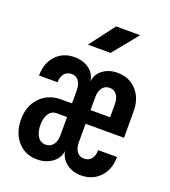

<svg xmlns="http://www.w3.org/2000/svg" viewBox="-143 -889 887 1004"><g transform="rotate(20 300.0 -387.5)"><path d="M178 10Q112 10 70.5 -37Q29 -84 29 -159Q29 -234 74 -281Q119 -328 191 -328H251V-400Q251 -434 236.5 -453Q222 -472 197 -472Q172 -472 157 -454Q142 -436 142 -406H39Q39 -475 78.5 -517.5Q118 -560 181 -560Q230 -560 263.5 -535.5Q297 -511 302 -469Q307 -511 340.5 -535.5Q374 -560 421 -560Q486 -560 527 -515.5Q568 -471 568 -400V-252H354V-150Q354 -116 368.5 -97Q383 -78 408 -78Q434 -78 448.5 -96Q463 -114 463 -145H568Q568 -76 527.5 -33Q487 10 422 10Q377 10 343 -15Q309 -40 302 -81Q296 -40 261.5 -15Q227 10 178 10ZM354 -328H463V-400Q463 -433 448.5 -452.5Q434 -472 408 -472Q384 -472 369 -452.5Q354 -433 354 -400ZM195 -78Q220 -78 235.5 -97.5Q251 -117 251 -150V-252H192Q165 -252 149.5 -228.5Q134 -205 134 -165Q134 -126 150 -102Q166 -78 195 -78ZM224 -645 330 -785H464L350 -645Z"/></g></svg>

Font: JetBrains Mono NL
Style: Bold
Weight: 700
Monospace: yes
Designer: Philipp Nurullin, Konstantin Bulenkov
Foundry: JetBrains
Version: Version 2.305; ttfautohint (v1.8.4.7-5d5b)